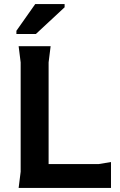

<svg xmlns="http://www.w3.org/2000/svg" viewBox="-20 -928 594 948"><path d="M72 0 82 -80V-620L72 -700H230L220 -620V-118H468L528 -128V0ZM61 -760V-776L154 -908H299V-892L157 -760Z"/></svg>

Font: AR One Sans
Style: Bold
Weight: 700
Designer: Niteesh Yadav
Foundry: Niteesh Yadav
Version: Version 1.001;gftools[0.9.33]